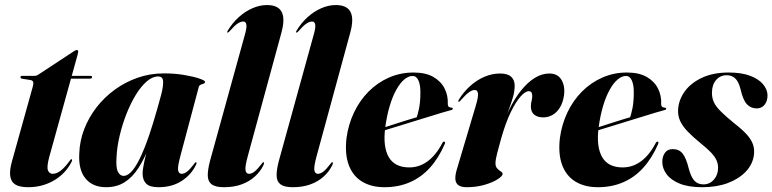

<svg xmlns="http://www.w3.org/2000/svg" viewBox="-20 -752 3142 781"><path d="M103.5 -426.5 68.5 -432Q65.5 -433 64.2 -434.8Q63 -436.5 63 -438Q63 -440.5 65 -442Q67 -443.5 70 -443.5H121.5Q125.5 -443.5 128.5 -444.5Q131.5 -445.5 136 -448.5L282 -544.5Q284.5 -546 287.2 -547.2Q290 -548.5 293 -548.5Q295.5 -548.5 296.8 -546.8Q298 -545 298 -542Q298 -540.5 297.5 -537.8Q297 -535 296 -530.5L180.5 -114Q169.5 -73.5 175 -59.2Q180.5 -45 194.5 -45Q210 -45 226.5 -57.5Q243 -70 262.5 -96.5Q266 -101.5 267.5 -103Q269 -104.5 271 -104.5Q273 -104 273.2 -100.8Q273.5 -97.5 270 -91.5Q259 -70 242 -51.8Q225 -33.5 202.5 -19.8Q180 -6 152.8 1.8Q125.5 9.5 94.5 9.5Q60 9.5 42.2 -1.5Q24.5 -12.5 21.5 -36.5Q18.5 -60.5 29 -97L113.5 -400Q117 -413 114.8 -419Q112.5 -425 103.5 -426.5ZM241 -432 247.5 -443.5H347.5Q354.5 -443.5 354.5 -438.5Q354.5 -435 351.8 -433.5Q349 -432 344.5 -432Z M714 -118.5Q702 -74 704.5 -59.5Q707 -45 719 -45Q729 -45 740.5 -53.5Q752 -62 769 -84.5Q772.5 -89.5 774 -91Q775.5 -92.5 777 -92Q779.5 -92 779.5 -88.5Q779.5 -85 776 -79Q757 -40.5 718.2 -15.5Q679.5 9.5 624.5 9.5Q589 9.5 574.5 -5.2Q560 -20 560 -46.5Q560 -55 562 -68Q564 -81 567.5 -97.2Q571 -113.5 575.5 -131Q580 -148.5 585 -166L590 -164Q568.5 -108 543.5 -69.2Q518.5 -30.5 486.5 -10.5Q454.5 9.5 411.5 9.5Q357 9.5 327.8 -26Q298.5 -61.5 302.5 -128Q304 -178 322.2 -225.8Q340.5 -273.5 372.2 -314.8Q404 -356 446.5 -387Q489 -418 539.8 -435.8Q590.5 -453.5 647 -453.5Q691.5 -453.5 729.5 -447Q767.5 -440.5 790.8 -432.5Q814 -424.5 814 -419.5Q814 -413.5 808.2 -411.8Q802.5 -410 796.5 -407.5Q790.5 -405 788.5 -398ZM454 -113Q451 -70 459.8 -53.2Q468.5 -36.5 482.5 -36.5Q496.5 -36.5 510.8 -50Q525 -63.5 540 -90.5Q555 -117.5 570.5 -157.2Q586 -197 602 -249.2Q618 -301.5 635.5 -366Q644.5 -401 643.5 -421Q642.5 -441 623 -441Q600 -441 576.5 -420.5Q553 -400 532 -365.5Q511 -331 494.2 -288.2Q477.5 -245.5 466.8 -200.2Q456 -155 454 -113Z M1125.5 -622 987.5 -115.5Q976 -73 978.8 -59Q981.5 -45 993 -45Q1003.5 -45 1015 -53.8Q1026.5 -62.5 1043.5 -84.5Q1047.5 -89.5 1048.8 -91Q1050 -92.5 1052 -92Q1054.5 -92 1054.2 -88.8Q1054 -85.5 1051 -79Q1038.5 -53.5 1016.2 -33.5Q994 -13.5 962.8 -2Q931.5 9.5 891 9.5Q857 9.5 841.5 -1.8Q826 -13 825.2 -36.5Q824.5 -60 834 -96.5L975 -607Q984.5 -639 982.2 -651.8Q980 -664.5 969.5 -664.5Q959.5 -664.5 947 -656.5Q934.5 -648.5 914 -625Q911 -622 909.2 -620.8Q907.5 -619.5 905.5 -619.5Q903.5 -620 904 -622.2Q904.5 -624.5 906.5 -627.5Q925 -658.5 951 -682Q977 -705.5 1006.8 -718.5Q1036.5 -731.5 1066.5 -731.5Q1095 -731.5 1111.5 -720Q1128 -708.5 1131.8 -684.2Q1135.5 -660 1125.5 -622Z M1405.5 -622 1267.5 -115.5Q1256 -73 1258.8 -59Q1261.5 -45 1273 -45Q1283.5 -45 1295 -53.8Q1306.5 -62.5 1323.5 -84.5Q1327.5 -89.5 1328.8 -91Q1330 -92.5 1332 -92Q1334.5 -92 1334.2 -88.8Q1334 -85.5 1331 -79Q1318.5 -53.5 1296.2 -33.5Q1274 -13.5 1242.8 -2Q1211.5 9.5 1171 9.5Q1137 9.5 1121.5 -1.8Q1106 -13 1105.2 -36.5Q1104.5 -60 1114 -96.5L1255 -607Q1264.5 -639 1262.2 -651.8Q1260 -664.5 1249.5 -664.5Q1239.5 -664.5 1227 -656.5Q1214.5 -648.5 1194 -625Q1191 -622 1189.2 -620.8Q1187.5 -619.5 1185.5 -619.5Q1183.5 -620 1184 -622.2Q1184.5 -624.5 1186.5 -627.5Q1205 -658.5 1231 -682Q1257 -705.5 1286.8 -718.5Q1316.5 -731.5 1346.5 -731.5Q1375 -731.5 1391.5 -720Q1408 -708.5 1411.8 -684.2Q1415.5 -660 1405.5 -622Z M1466.5 -209.5Q1466.5 -209.5 1483.2 -214.8Q1500 -220 1527 -228.5Q1554 -237 1584 -246.8Q1614 -256.5 1641.5 -265Q1669 -273.5 1686.5 -278.5L1672 -267Q1679.5 -285 1684.8 -312Q1690 -339 1690 -374.5Q1690.5 -406 1682.2 -424.5Q1674 -443 1658.5 -443Q1641.5 -443 1624.5 -428.8Q1607.5 -414.5 1592.2 -387.2Q1577 -360 1565.2 -321Q1553.5 -282 1547 -233Q1537 -155.5 1561.2 -113.2Q1585.5 -71 1645 -71Q1672 -71 1696 -82Q1720 -93 1741 -115Q1762 -137 1779.5 -170.5Q1781.5 -174 1783.5 -175.2Q1785.5 -176.5 1787.5 -176Q1789.5 -175.5 1790.2 -172.8Q1791 -170 1789 -166Q1764.5 -109.5 1729.2 -70.2Q1694 -31 1647.5 -10.8Q1601 9.5 1544 9.5Q1490 9.5 1452.5 -13.5Q1415 -36.5 1398.5 -81.2Q1382 -126 1389.5 -190.5Q1397 -246 1420 -294.5Q1443 -343 1479.2 -379.5Q1515.5 -416 1562.2 -436.5Q1609 -457 1662 -457Q1711.5 -457 1742.8 -439Q1774 -421 1788.5 -392Q1803 -363 1801.5 -329.5Q1801 -323 1804 -319Q1807 -315 1816 -314Q1819.5 -314 1820.8 -312.8Q1822 -311.5 1822 -310Q1822 -308.5 1821 -307Q1820 -305.5 1816 -304.5Q1807.5 -302.5 1779 -294Q1750.5 -285.5 1711.2 -273.2Q1672 -261 1630 -248.2Q1588 -235.5 1551.8 -224.2Q1515.5 -213 1493 -206Q1470.5 -199 1470.5 -199Z M1845 -338Q1844 -338.5 1844 -340.2Q1844 -342 1846 -346Q1865.5 -378 1892.5 -402.2Q1919.5 -426.5 1950.8 -439.8Q1982 -453 2014 -453Q2045 -453 2059.2 -439.8Q2073.5 -426.5 2073.5 -404Q2073.5 -382.5 2067.5 -360.2Q2061.5 -338 2052 -313Q2042.5 -288 2032.5 -258.5Q2022.5 -229 2014.5 -194L2008.5 -196.5Q2027 -256 2050 -303.5Q2073 -351 2099.8 -384.2Q2126.5 -417.5 2155.5 -435.2Q2184.5 -453 2214.5 -453Q2249 -453 2264.2 -426.8Q2279.5 -400.5 2274 -362.5Q2269.5 -334 2257.5 -314.5Q2245.5 -295 2228 -284.8Q2210.5 -274.5 2189.5 -274.5Q2167 -274.5 2153.2 -285.5Q2139.5 -296.5 2139.5 -319Q2139.5 -330.5 2142.2 -341.2Q2145 -352 2145 -361.5Q2145 -371 2141.8 -376Q2138.5 -381 2131 -381Q2117 -381 2097.8 -359.8Q2078.5 -338.5 2058 -296.5Q2037.5 -254.5 2019.5 -192Q2009.5 -156 2002.5 -129.5Q1995.5 -103 1995.5 -87.5Q1995.5 -74 2002.8 -66.5Q2010 -59 2017.2 -54.5Q2024.5 -50 2024.5 -44.5Q2024.5 -36 2004.5 -23Q1984.5 -10 1951 -0.2Q1917.5 9.5 1878.5 9.5Q1855 9.5 1844 0.8Q1833 -8 1832.2 -24Q1831.5 -40 1838 -62L1915.5 -322.5Q1926 -358 1924.2 -372Q1922.5 -386 1911 -386Q1901.5 -386 1888.8 -377.5Q1876 -369 1853.5 -343.5Q1851 -340 1849 -339Q1847 -338 1845 -338Z M2334.5 -209.5Q2334.5 -209.5 2351.2 -214.8Q2368 -220 2395 -228.5Q2422 -237 2452 -246.8Q2482 -256.5 2509.5 -265Q2537 -273.5 2554.5 -278.5L2540 -267Q2547.5 -285 2552.8 -312Q2558 -339 2558 -374.5Q2558.5 -406 2550.2 -424.5Q2542 -443 2526.5 -443Q2509.5 -443 2492.5 -428.8Q2475.5 -414.5 2460.2 -387.2Q2445 -360 2433.2 -321Q2421.5 -282 2415 -233Q2405 -155.5 2429.2 -113.2Q2453.5 -71 2513 -71Q2540 -71 2564 -82Q2588 -93 2609 -115Q2630 -137 2647.5 -170.5Q2649.5 -174 2651.5 -175.2Q2653.5 -176.5 2655.5 -176Q2657.5 -175.5 2658.2 -172.8Q2659 -170 2657 -166Q2632.5 -109.5 2597.2 -70.2Q2562 -31 2515.5 -10.8Q2469 9.5 2412 9.5Q2358 9.5 2320.5 -13.5Q2283 -36.5 2266.5 -81.2Q2250 -126 2257.5 -190.5Q2265 -246 2288 -294.5Q2311 -343 2347.2 -379.5Q2383.5 -416 2430.2 -436.5Q2477 -457 2530 -457Q2579.5 -457 2610.8 -439Q2642 -421 2656.5 -392Q2671 -363 2669.5 -329.5Q2669 -323 2672 -319Q2675 -315 2684 -314Q2687.5 -314 2688.8 -312.8Q2690 -311.5 2690 -310Q2690 -308.5 2689 -307Q2688 -305.5 2684 -304.5Q2675.5 -302.5 2647 -294Q2618.5 -285.5 2579.2 -273.2Q2540 -261 2498 -248.2Q2456 -235.5 2419.8 -224.2Q2383.5 -213 2361 -206Q2338.5 -199 2338.5 -199Z M2841.5 -2Q2866.5 -2 2883.5 -21Q2900.5 -40 2901 -68.5Q2901 -86 2894.2 -100.8Q2887.5 -115.5 2872 -131.8Q2856.5 -148 2831 -168.5Q2799 -194.5 2777.5 -216.8Q2756 -239 2746.2 -261Q2736.5 -283 2738.5 -309Q2741.5 -348 2766.5 -381.8Q2791.5 -415.5 2836.5 -436.2Q2881.5 -457 2944 -457Q2996.5 -457 3031.2 -443.8Q3066 -430.5 3083.5 -409.8Q3101 -389 3102 -366Q3102.5 -341 3090.2 -326Q3078 -311 3058.5 -311Q3034 -311 3018 -328.2Q3002 -345.5 2992 -390.5Q2984 -421 2970.2 -433.5Q2956.5 -446 2936 -446Q2910 -446 2893.2 -427Q2876.5 -408 2876 -376Q2875.5 -356 2883 -338.2Q2890.5 -320.5 2910.8 -300Q2931 -279.5 2968.5 -249Q2999.5 -225 3017.8 -204.8Q3036 -184.5 3043 -164.2Q3050 -144 3046.5 -119.5Q3041 -82.5 3013 -53.2Q2985 -24 2940 -7.2Q2895 9.5 2836 9.5Q2780.5 9.5 2744.5 -5.2Q2708.5 -20 2691.2 -43.8Q2674 -67.5 2674 -93.5Q2674 -115.5 2684.8 -130.5Q2695.5 -145.5 2716.5 -145.5Q2742.5 -145.5 2757 -127Q2771.5 -108.5 2782 -65Q2791.5 -30.5 2805.2 -16.2Q2819 -2 2841.5 -2Z"/></svg>

Font: Fraunces 120pt
Style: Bold Italic
Weight: 700
Italic angle: -16°
Version: Version 1.000;[b76b70a41]